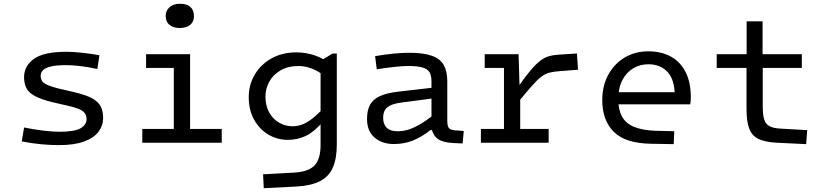

<svg xmlns="http://www.w3.org/2000/svg" viewBox="-20 -750 4338 1009"><path d="M522 -129.9Q522 -90.3 497.8 -57.9Q473.6 -25.5 422.4 -6.5Q371.2 12.6 289.9 12.6Q246 12.6 198.8 8.3Q151.7 4 94.3 -6.8L106.6 -80Q160.4 -69 209.7 -63.3Q259 -57.6 291.5 -57.6Q373.7 -57.6 404.4 -76.5Q435.1 -95.5 435.1 -123.9Q435.1 -147.8 418.1 -163.3Q401.1 -178.9 346 -192.1L259.4 -212.1Q195.2 -227.6 162.4 -245.9Q129.5 -264.2 118 -288.4Q106.5 -312.7 106.5 -344.9Q106.5 -402.9 158 -440.4Q209.5 -477.9 330.2 -477.9Q362.5 -477.9 410.5 -472.8Q458.4 -467.8 502.7 -459.8L491.4 -387.3Q443.8 -398 401.6 -402.8Q359.4 -407.7 328.7 -407.7Q275.7 -407.7 246.4 -400.4Q217 -393.1 205.4 -380.6Q193.7 -368 193.7 -351.5Q193.7 -337.1 200.3 -325.7Q206.9 -314.4 225.8 -305.2Q244.7 -296 281.9 -286.2L367.7 -266.2Q432 -251.5 465 -232.8Q498 -214.2 510 -189.3Q522 -164.4 522 -129.9Z M893.4 -465.3H979V0H893.4ZM747.7 -465.3H940V-393H747.7ZM727.7 -72.3H1145.3V0H727.7ZM924 -602.9Q891.6 -602.9 871.2 -619Q850.7 -635.1 850.7 -667.5Q850.7 -693.7 871 -712Q891.2 -730.3 925.7 -730.3Q961.9 -730.3 980.6 -713.5Q999.3 -696.6 999.3 -665.4Q999.3 -635.3 979.1 -619.1Q958.9 -602.9 924 -602.9Z M1664.7 12.1V-430.3L1727.3 -468.5H1750V9.1Q1750 83.2 1729.2 130.5Q1708.4 177.8 1662.1 201.9Q1615.8 226 1537.7 230.3L1366.1 239L1362.5 166L1526.9 157Q1602.7 152.3 1633.7 118.7Q1664.7 85 1664.7 12.1ZM1287.2 -239.6Q1287.2 -304.8 1318.7 -358Q1350.2 -411.3 1406.7 -443Q1463.2 -474.8 1538.1 -474.8Q1587.2 -474.8 1633.9 -459Q1680.6 -443.3 1724.8 -409L1697 -342Q1655.6 -375.4 1619.7 -389.3Q1583.8 -403.1 1550.5 -403.1Q1493 -403.1 1454 -380.1Q1415 -357 1395 -320.5Q1375 -284 1375 -242.3Q1375 -194.7 1394.6 -159.4Q1414.1 -124.1 1446.8 -105.3Q1479.6 -86.4 1517.7 -86.4Q1542.3 -86.4 1567.3 -95.4Q1592.2 -104.4 1621.5 -127Q1650.7 -149.6 1689.3 -191.9L1681.9 -115.4Q1633.2 -58.7 1589.4 -36.9Q1545.7 -15.1 1492.7 -15.1Q1437 -15.1 1390.4 -42.6Q1343.9 -70.1 1315.5 -120.8Q1287.2 -171.5 1287.2 -239.6Z M2068.7 -60.2Q2095.7 -60.2 2122.2 -67.6Q2148.7 -75 2181.7 -93.6Q2214.6 -112.3 2258.2 -145.2L2250 -66.2H2241.4Q2196.8 -30.3 2150.5 -11.7Q2104.2 6.9 2050.3 6.9Q1988 6.9 1948.4 -27.1Q1908.8 -61 1908.8 -124.8Q1908.8 -169.7 1924.3 -198.8Q1939.8 -227.9 1975.9 -244.7Q2012 -261.4 2073.5 -268.4L2269.8 -291V-234.9L2089.4 -211Q2049.7 -205.7 2029 -194.7Q2008.3 -183.8 2000.9 -167.8Q1993.5 -151.8 1993.5 -130.6Q1993.5 -97.2 2012.1 -78.7Q2030.6 -60.2 2068.7 -60.2ZM2330.6 -116.5Q2330.6 -87.4 2338.9 -77.2Q2347.1 -67 2372.4 -65L2417.4 -61.6L2410.9 3.9L2363.7 1.7Q2312.9 -0.6 2286.4 -16.2Q2259.9 -31.8 2250 -66.2L2247.5 -89.3V-322.6Q2247.5 -352.7 2237.4 -370Q2227.3 -387.4 2200.7 -395.3Q2174.2 -403.2 2124.9 -403.2Q2097.5 -403.2 2053.9 -398.5Q2010.2 -393.9 1960 -385.9L1951.2 -455Q2003.5 -464 2049.6 -468.4Q2095.6 -472.7 2128.5 -472.7Q2205.6 -472.7 2249.5 -457Q2293.5 -441.2 2312.1 -408Q2330.6 -374.7 2330.6 -321.5Z M2705.1 -465.3 2711 -275.5H2713.8V0H2628.5V-465.3ZM2693.2 -200.9 2699.7 -288.8Q2739.3 -346 2767.7 -379.7Q2796.2 -413.5 2819.1 -430.8Q2842 -448.1 2864.3 -454.5Q2886.6 -460.9 2913.5 -462.6L3011.9 -468.9L3017.7 -383.6L2923.4 -376.3Q2890.1 -374 2867.6 -368.3Q2845.1 -362.6 2823.4 -345.8Q2801.7 -329 2771.8 -294.8Q2741.8 -260.6 2693.2 -200.9ZM2527.2 -465.3H2690.2V-393H2527.2ZM2507.2 -72.3H2863.3V0H2507.2Z M3426.8 -62.7 3523.4 -60.4 3520.5 7.5 3402.2 5.5Q3267.1 3.5 3206 -56.8Q3145 -117 3145 -224.6Q3145 -298.8 3176.3 -356.6Q3207.6 -414.4 3262.2 -447.3Q3316.7 -480.3 3387.1 -480.3Q3454.9 -480.3 3505.1 -452.9Q3555.3 -425.5 3582.8 -371.6Q3610.4 -317.8 3610.4 -238.1Q3610.4 -227.4 3609.5 -218Q3608.5 -208.5 3607.2 -201.7H3188.5V-265.5H3560.5L3526.3 -242.1Q3526.3 -331.5 3488.1 -371.9Q3449.9 -412.3 3387.4 -412.3Q3343.5 -412.3 3307.5 -390.8Q3271.5 -369.3 3250.3 -328.3Q3229.1 -287.2 3229.1 -227.7Q3229.1 -173 3249.1 -137Q3269.1 -101 3312.8 -83Q3356.6 -65 3426.8 -62.7Z M3903.1 -176.6V-393H3746.4V-465.3H3903.7V-637.9H3987.5V-465.3H4193.8V-393H3988.4V-188.8Q3988.4 -145.8 3996.3 -121.4Q4004.2 -97 4024.4 -86.6Q4044.7 -76.2 4080.5 -74.2L4222 -66.2L4216.5 7.4L4061.4 0Q4000.3 -3.3 3965.8 -19.9Q3931.4 -36.5 3917.3 -74.1Q3903.1 -111.6 3903.1 -176.6Z"/></svg>

Font: Intel One Mono Light
Style: Regular
Weight: 300
Monospace: yes
Designer: Fred Shallcrass
Foundry: Frere-Jones Type LLC
Version: Version 1.004